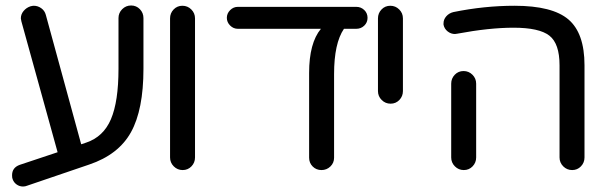

<svg xmlns="http://www.w3.org/2000/svg" viewBox="-20 -615 2231 700"><path d="M503 -549V-364Q503 -215 457.5 -133Q412 -51 305 -15L79 62Q72 65 64 65Q51 65 40.5 57.5Q30 50 26 38Q24 34 24 24Q24 -4 52 -14L190 -60L58 -537Q56 -545 56 -548Q56 -563 66 -575Q76 -587 91 -592Q99 -594 103 -594Q118 -594 130.5 -585Q143 -576 147 -561L276 -89L294 -95Q357 -116 384.5 -180.5Q412 -245 412 -364V-549Q412 -568 425.5 -581.5Q439 -595 458 -595Q477 -595 490 -581.5Q503 -568 503 -549Z M691 -548V-41Q691 -22 678 -8.5Q665 5 646 5Q627 5 613.5 -8.5Q600 -22 600 -41V-548Q600 -567 613 -580.5Q626 -594 645 -594Q664 -594 677.5 -580.5Q691 -567 691 -548Z M1279 -590Q1296 -590 1308 -578.5Q1320 -567 1320 -550Q1320 -533 1308 -521.5Q1296 -510 1279 -510H1234Q1198 -457 1198 -345V-40Q1198 -21 1184.5 -8Q1171 5 1152 5Q1133 5 1120 -8Q1107 -21 1107 -40V-349Q1107 -458 1150 -510H847Q831 -510 819 -522Q807 -534 807 -550Q807 -566 819 -578Q831 -590 847 -590Z M1449 -548V-283Q1449 -264 1436 -250.5Q1423 -237 1404 -237Q1385 -237 1371.5 -250.5Q1358 -264 1358 -283V-548Q1358 -567 1371 -580.5Q1384 -594 1403 -594Q1422 -594 1435.5 -580.5Q1449 -567 1449 -548Z M1716 -310V-41Q1716 -22 1703 -8.5Q1690 5 1671 5Q1652 5 1638.5 -8.5Q1625 -22 1625 -41V-310Q1625 -329 1638 -342.5Q1651 -356 1670 -356Q1689 -356 1702.5 -342.5Q1716 -329 1716 -310ZM1646 -492Q1644 -492 1642 -491.5Q1640 -491 1639 -491Q1624 -491 1612 -500.5Q1600 -510 1597 -525V-530Q1597 -544 1607 -555.5Q1617 -567 1633 -571Q1746 -594 1856 -594Q1994 -594 2052.5 -544Q2111 -494 2111 -377V-41Q2111 -22 2098 -8.5Q2085 5 2066 5Q2047 5 2033.5 -8.5Q2020 -22 2020 -41V-377Q2020 -456 1983 -485Q1946 -514 1852 -514Q1764 -514 1646 -492Z"/></svg>

Font: VarelaRound
Style: Regular
Weight: 400
Designer: Joe Prince, Avraham Cornfeld
Foundry: Joe Prince, Avraham Cornfeld
Version: Version 2.000;PS 002.000;hotconv 1.0.88;makeotf.lib2.5.64775